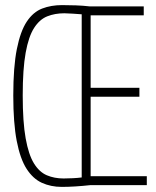

<svg xmlns="http://www.w3.org/2000/svg" viewBox="-20 -725 610 752"><path d="M555 0H335Q271 7 222 7Q179 7 144 -9Q109 -25 84 -64Q59 -103 45.5 -173Q32 -243 32 -351Q32 -463 46 -533Q60 -603 85 -640.5Q110 -678 145 -691.5Q180 -705 223 -705Q249 -705 277 -704Q305 -703 331 -700H543V-665H335V-381H526V-346H335V-35H555ZM300 -30V-669Q287 -670 265 -671.5Q243 -673 232 -673Q195 -673 165 -661Q135 -649 113.5 -615.5Q92 -582 80.5 -518.5Q69 -455 69 -351Q69 -247 80.5 -183Q92 -119 113 -85Q134 -51 163.5 -38.5Q193 -26 229 -26Q246 -26 265.5 -27Q285 -28 300 -30Z"/></svg>

Font: Georama Condensed ExtraLight
Style: Regular
Weight: 200
Width: 3
Designer: Jean-Baptiste Levee
Foundry: Production Type
Version: Version 1.000